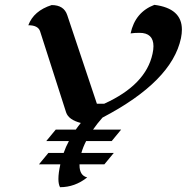

<svg xmlns="http://www.w3.org/2000/svg" viewBox="-20 -698 782 804"><path d="M231.4 85.9Q224.6 73.2 224.6 51.3Q224.6 26.9 232.4 -8.3V-9.8H143.1L182.6 -57.6H246.6Q255.4 -83 268.6 -107.4H173.8L213.4 -155.3H297.4Q307.1 -169.4 318.4 -183.1Q267.1 -196.3 256.8 -227.5L147.9 -566.9Q139.6 -592.3 98.6 -592.3Q121.1 -652.8 196.3 -676.8Q248 -676.8 261.7 -634.3L385.7 -263.7H416.5Q590.8 -342.8 618.7 -472.7Q622.6 -490.2 622.6 -504.4Q622.6 -560.5 564 -560.5Q542.5 -560.5 526.9 -558.1Q545.9 -647 626.5 -677.7Q741.7 -663.1 741.7 -574.2Q741.7 -557.6 737.8 -538.1Q699.7 -357.4 409.2 -205.6Q386.7 -180.2 369.6 -155.3H487.3L447.8 -107.4H340.8Q327.6 -82 320.8 -57.6H456.5L417 -9.8H313V-5.9Q313 37.1 345.2 44.9Q293.9 85.9 231.4 85.9Z"/></svg>

Font: Balgruf
Style: Italic
Weight: 500
Italic angle: -12°
Designer: Paul James Miller
Foundry: High-Logic / Made with FontCreator
Version: Version 1.201;March 28, 2021;FontCreator 13.0.0.2683 64-bit